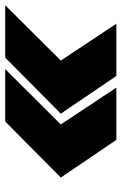

<svg xmlns="http://www.w3.org/2000/svg" viewBox="121 -676 483 766"><g transform="rotate(-90 363.0 -292.5)"><path d="M188.5 -70.3 38.1 -292 261.7 -513.7H470.7L250 -292L397 -70.3ZM443.4 -70.3 293 -292 516.6 -513.7H725.6L504.9 -292L651.9 -70.3Z"/></g></svg>

Font: Inter 24pt Black
Style: Italic
Weight: 900
Italic angle: -9.3988°
Designer: Rasmus Andersson
Foundry: rsms
Version: Version 4.001;git-66647c0bb